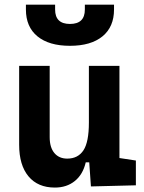

<svg xmlns="http://www.w3.org/2000/svg" viewBox="-20 -803 626 832"><path d="M217.8 9.8Q144 9.8 103.5 -38.8Q63 -87.4 63 -175.8V-517.6H195.3V-208.5Q195.3 -164.1 215.6 -139.9Q235.8 -115.7 271.5 -115.7Q317.9 -115.7 341.6 -151.6Q365.2 -187.5 365.2 -272V-517.6H497.6V-118.2L568.8 -107.4V0L374 4.9L366.7 -99.6H351.6Q339.4 -46.9 304.2 -18.6Q269 9.8 217.8 9.8ZM283.2 -604.5Q192.4 -604.5 142.3 -645.5Q92.3 -686.5 92.3 -761.7V-782.7H218.8V-761.7Q218.8 -699.2 283.2 -699.2Q347.7 -699.2 347.7 -761.7V-782.7H474.1V-761.7Q474.1 -686.5 424.1 -645.5Q374 -604.5 283.2 -604.5Z"/></svg>

Font: Cascadia Code NF
Style: Bold
Weight: 700
Monospace: yes
Designer: Aaron Bell
Foundry: Saja Typeworks
Version: Version 2404.023; ttfautohint (v1.8.4)